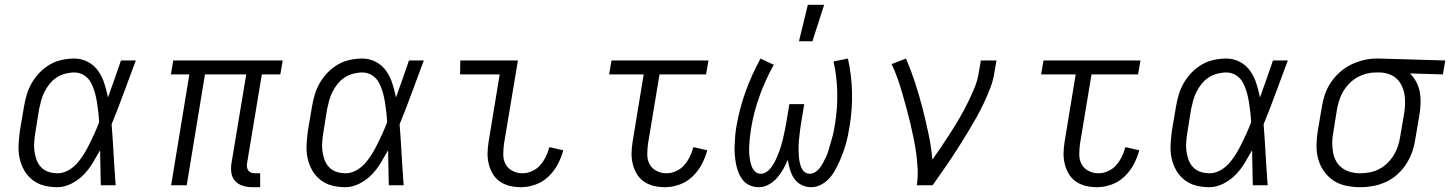

<svg xmlns="http://www.w3.org/2000/svg" viewBox="-20 -772 6042 800"><path d="M219 8Q190 8 163 1Q136 -6 115 -22.5Q94 -39 80.5 -63Q67 -87 61.5 -114Q56 -141 57.5 -170Q59 -199 63 -228L80 -328Q84 -353 91.5 -378Q99 -403 112.5 -426.5Q126 -450 145.5 -470Q165 -490 188.5 -503.5Q212 -517 238 -522.5Q264 -528 289 -528Q320 -528 346.5 -514Q373 -500 389.5 -476Q406 -452 415 -423.5Q424 -395 430 -366Q444 -405 457.5 -443.5Q471 -482 484 -520H546Q521 -454 496.5 -387Q472 -320 445 -254Q450 -191 453.5 -127Q457 -63 462 0H400Q399 -37 398.5 -73.5Q398 -110 397 -146Q382 -119 366 -92.5Q350 -66 328 -43.5Q306 -21 277 -6.5Q248 8 219 8ZM220 -50Q243 -50 265 -62.5Q287 -75 303 -93.5Q319 -112 331.5 -133Q344 -154 354.5 -175.5Q365 -197 375 -219Q385 -241 393 -263Q392 -285 389.5 -306.5Q387 -328 383.5 -349Q380 -370 374 -390.5Q368 -411 358 -429Q348 -447 330 -458.5Q312 -470 290 -470Q271 -470 252 -465Q233 -460 216.5 -449.5Q200 -439 187.5 -423.5Q175 -408 166 -390.5Q157 -373 152 -355Q147 -337 143 -318L127 -218Q124 -199 122.5 -179.5Q121 -160 123.5 -141.5Q126 -123 132.5 -105.5Q139 -88 151.5 -75Q164 -62 182 -56Q200 -50 220 -50Z M1032 8Q1012 8 993 2.5Q974 -3 961 -16.5Q948 -30 944.5 -49.5Q941 -69 944 -89L1006 -462H834L758 0H693L769 -462H692L702 -520H1158L1148 -462H1071L1009 -89Q1008 -81 1009.5 -73.5Q1011 -66 1015.5 -60.5Q1020 -55 1027 -52.5Q1034 -50 1042 -50H1064V8Z M1419 8Q1390 8 1363 1Q1336 -6 1315 -22.5Q1294 -39 1280.5 -63Q1267 -87 1261.5 -114Q1256 -141 1257.5 -170Q1259 -199 1263 -228L1280 -328Q1284 -353 1291.5 -378Q1299 -403 1312.5 -426.5Q1326 -450 1345.5 -470Q1365 -490 1388.5 -503.5Q1412 -517 1438 -522.5Q1464 -528 1489 -528Q1520 -528 1546.5 -514Q1573 -500 1589.5 -476Q1606 -452 1615 -423.5Q1624 -395 1630 -366Q1644 -405 1657.5 -443.5Q1671 -482 1684 -520H1746Q1721 -454 1696.5 -387Q1672 -320 1645 -254Q1650 -191 1653.5 -127Q1657 -63 1662 0H1600Q1599 -37 1598.5 -73.5Q1598 -110 1597 -146Q1582 -119 1566 -92.5Q1550 -66 1528 -43.5Q1506 -21 1477 -6.5Q1448 8 1419 8ZM1420 -50Q1443 -50 1465 -62.5Q1487 -75 1503 -93.5Q1519 -112 1531.5 -133Q1544 -154 1554.5 -175.5Q1565 -197 1575 -219Q1585 -241 1593 -263Q1592 -285 1589.5 -306.5Q1587 -328 1583.5 -349Q1580 -370 1574 -390.5Q1568 -411 1558 -429Q1548 -447 1530 -458.5Q1512 -470 1490 -470Q1471 -470 1452 -465Q1433 -460 1416.5 -449.5Q1400 -439 1387.5 -423.5Q1375 -408 1366 -390.5Q1357 -373 1352 -355Q1347 -337 1343 -318L1327 -218Q1324 -199 1322.5 -179.5Q1321 -160 1323.5 -141.5Q1326 -123 1332.5 -105.5Q1339 -88 1351.5 -75Q1364 -62 1382 -56Q1400 -50 1420 -50Z M2151 8Q2127 8 2104 2.5Q2081 -3 2063 -15.5Q2045 -28 2033.5 -47Q2022 -66 2016.5 -88.5Q2011 -111 2011.5 -134.5Q2012 -158 2016 -182L2062 -462H1897L1898 -520H2138L2080 -173Q2077 -151 2077 -128.5Q2077 -106 2086.5 -88Q2096 -70 2115.5 -60Q2135 -50 2157 -50Q2177 -50 2197 -59Q2217 -68 2231 -84Q2245 -100 2254.5 -119.5Q2264 -139 2269 -159L2327 -146Q2319 -116 2304 -87.5Q2289 -59 2265.5 -36.5Q2242 -14 2211.5 -3Q2181 8 2151 8Z M2751 8Q2727 8 2704 2.5Q2681 -3 2663 -15.5Q2645 -28 2633.5 -47Q2622 -66 2616.5 -88.5Q2611 -111 2611.5 -134.5Q2612 -158 2616 -182L2662 -462H2518L2528 -520H2932L2922 -462H2728L2680 -173Q2677 -151 2677 -128.5Q2677 -106 2686.5 -88Q2696 -70 2715.5 -60Q2735 -50 2757 -50Q2777 -50 2797 -59Q2817 -68 2831 -84Q2845 -100 2854.5 -119.5Q2864 -139 2869 -159L2927 -146Q2919 -116 2904 -87.5Q2889 -59 2865.5 -36.5Q2842 -14 2811.5 -3Q2781 8 2751 8Z M3142 8Q3122 8 3104.5 0.5Q3087 -7 3075.5 -21.5Q3064 -36 3057 -53.5Q3050 -71 3046.5 -90Q3043 -109 3041.5 -128.5Q3040 -148 3041 -168Q3042 -188 3043.5 -208Q3045 -228 3049 -248Q3061 -319 3086.5 -390Q3112 -461 3149 -528L3204 -502Q3169 -439 3145 -372.5Q3121 -306 3110 -239Q3108 -225 3106 -211.5Q3104 -198 3103 -184Q3102 -170 3101.5 -156.5Q3101 -143 3102 -129.5Q3103 -116 3105.5 -103Q3108 -90 3112.5 -78Q3117 -66 3126.5 -57Q3136 -48 3150 -48Q3162 -48 3173 -55Q3184 -62 3192 -72.5Q3200 -83 3206 -94Q3212 -105 3217 -117Q3222 -129 3226.5 -140.5Q3231 -152 3234.5 -164Q3238 -176 3241 -188Q3244 -200 3246.5 -212Q3249 -224 3251.5 -236Q3254 -248 3256 -260L3269 -338H3331L3318 -260Q3316 -248 3314.5 -236Q3313 -224 3311.5 -212Q3310 -200 3309 -188Q3308 -176 3307.5 -164Q3307 -152 3307.5 -140.5Q3308 -129 3309 -117Q3310 -105 3312.5 -94Q3315 -83 3319.5 -72.5Q3324 -62 3333 -55Q3342 -48 3354 -48Q3366 -48 3377 -55Q3388 -62 3395.5 -72Q3403 -82 3409 -93Q3415 -104 3420.5 -115Q3426 -126 3429.5 -137.5Q3433 -149 3436.5 -161Q3440 -173 3443.5 -184.5Q3447 -196 3450 -207.5Q3453 -219 3455 -231Q3457 -243 3459 -254Q3470 -321 3468.5 -387.5Q3467 -454 3453 -516L3513 -528Q3528 -461 3530 -389.5Q3532 -318 3520 -246Q3517 -227 3513 -207.5Q3509 -188 3503.5 -169Q3498 -150 3491 -131.5Q3484 -113 3475.5 -94.5Q3467 -76 3457 -58.5Q3447 -41 3432.5 -26Q3418 -11 3399 -1.5Q3380 8 3360 8Q3338 8 3319.5 -1.5Q3301 -11 3289.5 -27.5Q3278 -44 3272 -64.5Q3266 -85 3262 -106Q3254 -86 3243 -66.5Q3232 -47 3217.5 -30.5Q3203 -14 3183 -3Q3163 8 3142 8ZM3309 -600 3346 -752H3414L3365 -600Z M3800 0Q3805 -34 3803.5 -67.5Q3802 -101 3797.5 -133Q3793 -165 3786.5 -197Q3780 -229 3772.5 -260.5Q3765 -292 3756.5 -323Q3748 -354 3739 -385Q3730 -416 3719.5 -446Q3709 -476 3695 -505L3755 -528Q3776 -479 3793 -427Q3810 -375 3823.5 -322.5Q3837 -270 3848.5 -216Q3860 -162 3865 -107Q3885 -135 3904.5 -164Q3924 -193 3942.5 -222Q3961 -251 3978.5 -281Q3996 -311 4011 -341.5Q4026 -372 4039.5 -404Q4053 -436 4058 -468L4067 -520H4132L4123 -468Q4118 -436 4106 -405Q4094 -374 4080 -344Q4066 -314 4049.5 -284.5Q4033 -255 4015.5 -226Q3998 -197 3980 -168.5Q3962 -140 3943.5 -112Q3925 -84 3905 -56Q3885 -28 3866 0Z M4551 8Q4527 8 4504 2.5Q4481 -3 4463 -15.5Q4445 -28 4433.5 -47Q4422 -66 4416.5 -88.5Q4411 -111 4411.5 -134.5Q4412 -158 4416 -182L4462 -462H4318L4328 -520H4732L4722 -462H4528L4480 -173Q4477 -151 4477 -128.5Q4477 -106 4486.5 -88Q4496 -70 4515.5 -60Q4535 -50 4557 -50Q4577 -50 4597 -59Q4617 -68 4631 -84Q4645 -100 4654.5 -119.5Q4664 -139 4669 -159L4727 -146Q4719 -116 4704 -87.5Q4689 -59 4665.5 -36.5Q4642 -14 4611.5 -3Q4581 8 4551 8Z M5019 8Q4990 8 4963 1Q4936 -6 4915 -22.5Q4894 -39 4880.5 -63Q4867 -87 4861.5 -114Q4856 -141 4857.5 -170Q4859 -199 4863 -228L4880 -328Q4884 -353 4891.5 -378Q4899 -403 4912.5 -426.5Q4926 -450 4945.5 -470Q4965 -490 4988.5 -503.5Q5012 -517 5038 -522.5Q5064 -528 5089 -528Q5120 -528 5146.5 -514Q5173 -500 5189.5 -476Q5206 -452 5215 -423.5Q5224 -395 5230 -366Q5244 -405 5257.5 -443.5Q5271 -482 5284 -520H5346Q5321 -454 5296.5 -387Q5272 -320 5245 -254Q5250 -191 5253.5 -127Q5257 -63 5262 0H5200Q5199 -37 5198.5 -73.5Q5198 -110 5197 -146Q5182 -119 5166 -92.5Q5150 -66 5128 -43.5Q5106 -21 5077 -6.5Q5048 8 5019 8ZM5020 -50Q5043 -50 5065 -62.5Q5087 -75 5103 -93.5Q5119 -112 5131.5 -133Q5144 -154 5154.5 -175.5Q5165 -197 5175 -219Q5185 -241 5193 -263Q5192 -285 5189.5 -306.5Q5187 -328 5183.5 -349Q5180 -370 5174 -390.5Q5168 -411 5158 -429Q5148 -447 5130 -458.5Q5112 -470 5090 -470Q5071 -470 5052 -465Q5033 -460 5016.5 -449.5Q5000 -439 4987.5 -423.5Q4975 -408 4966 -390.5Q4957 -373 4952 -355Q4947 -337 4943 -318L4927 -218Q4924 -199 4922.5 -179.5Q4921 -160 4923.5 -141.5Q4926 -123 4932.5 -105.5Q4939 -88 4951.5 -75Q4964 -62 4982 -56Q5000 -50 5020 -50Z M5648 8Q5618 8 5589 2Q5560 -4 5536.5 -19.5Q5513 -35 5496.5 -58.5Q5480 -82 5472.5 -109.5Q5465 -137 5465.5 -167.5Q5466 -198 5471 -228L5488 -328Q5492 -354 5501 -380Q5510 -406 5526 -429.5Q5542 -453 5563.5 -472Q5585 -491 5610 -503Q5635 -515 5661.5 -521.5Q5688 -528 5715 -528H5731L6002 -520L5992 -462L5855 -466Q5871 -450 5881.5 -430Q5892 -410 5896 -387Q5900 -364 5899 -340Q5898 -316 5894 -292L5877 -192Q5873 -165 5864 -139Q5855 -113 5839.5 -89Q5824 -65 5802.5 -45.5Q5781 -26 5755 -14Q5729 -2 5702 3Q5675 8 5648 8ZM5648 -50Q5668 -50 5688 -54Q5708 -58 5726.5 -67.5Q5745 -77 5760.5 -92Q5776 -107 5787 -125Q5798 -143 5804.5 -162.5Q5811 -182 5814 -202L5831 -302Q5834 -321 5834.5 -340.5Q5835 -360 5832 -378.5Q5829 -397 5821 -414Q5813 -431 5800 -443.5Q5787 -456 5769 -462.5Q5751 -469 5733 -470H5712Q5693 -470 5673.5 -465Q5654 -460 5636 -450Q5618 -440 5603 -425Q5588 -410 5577.5 -392.5Q5567 -375 5561 -356.5Q5555 -338 5551 -318L5535 -218Q5531 -198 5531 -177Q5531 -156 5534.5 -136.5Q5538 -117 5547.5 -100Q5557 -83 5573 -71.5Q5589 -60 5608.5 -55Q5628 -50 5648 -50Z"/></svg>

Font: Iosevka HT Light Extended
Style: Italic
Weight: 300
Width: 7
Italic angle: -9°
Monospace: yes
Designer: Belleve Invis
Foundry: Belleve Invis
Version: Version 32.3.0; ttfautohint (v1.8.4)